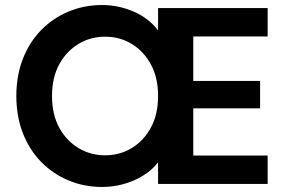

<svg xmlns="http://www.w3.org/2000/svg" viewBox="-20 -732 1138 764"><path d="M387 12Q314 12 251.5 -14.5Q189 -41 142.5 -89Q96 -137 70.5 -203.5Q45 -270 45 -350Q45 -430 70.5 -496.5Q96 -563 142.5 -611Q189 -659 251.5 -685.5Q314 -712 387 -712Q451 -712 511.5 -686Q572 -660 609 -611V-700H1045V-587H749V-410H1015V-301H749V-113H1045V0H609V-86Q585 -55 549 -33Q513 -11 471.5 0.5Q430 12 387 12ZM398 -114Q457 -114 504.5 -143Q552 -172 580.5 -224.5Q609 -277 609 -350Q609 -423 580.5 -475.5Q552 -528 504.5 -557Q457 -586 398 -586Q340 -586 292 -557Q244 -528 215.5 -475.5Q187 -423 187 -350Q187 -277 215.5 -224.5Q244 -172 292 -143Q340 -114 398 -114Z"/></svg>

Font: DM Sans 20pt ExtraBold
Style: Regular
Weight: 800
Version: Version 4.004;gftools[0.9.30]